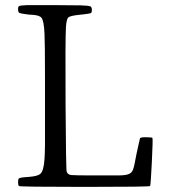

<svg xmlns="http://www.w3.org/2000/svg" viewBox="-20 -731 665 752"><path d="M311.5 1Q565.4 1 567.9 -2.4Q570.3 -5.9 574.7 -95.7Q579.1 -185.5 577.1 -190.4Q576.2 -193.4 554.7 -193.4Q532.2 -194.3 528.3 -189.5L522.5 -164.1Q517.6 -141.6 514.6 -127.9Q512.7 -119.1 509.8 -103.5Q503.9 -69.3 498 -60.5Q491.2 -48.8 471.7 -45.9Q457 -43 406.2 -43.9Q382.8 -43.9 369.1 -43.9Q361.3 -43.9 347.7 -43.9Q272.5 -43.9 259.3 -45.4Q246.1 -46.9 242.2 -56.6L241.2 -58.6Q238.3 -66.4 236.8 -322.8Q235.4 -579.1 238.3 -625Q240.2 -656.2 248 -663.1Q255.9 -669.9 297.9 -673.8Q301.8 -673.8 307.6 -674.8Q332 -677.7 335.9 -679.7Q339.8 -681.6 339.8 -691.4Q339.8 -694.3 339.8 -695.3Q338.9 -703.1 334 -706.1Q326.2 -709 296.9 -710Q276.4 -710 197.3 -710.9Q188.5 -710.9 171.9 -710.9Q104.5 -710.9 85.9 -710.9Q60.5 -710 54.7 -707Q50.8 -705.1 50.8 -698.2Q50.8 -696.3 50.8 -695.3Q50.8 -682.6 56.2 -680.2Q61.5 -677.7 92.8 -673.8Q98.6 -672.9 108.4 -672.9Q135.7 -670.9 142.6 -661.1Q152.3 -648.4 154.3 -598.6Q156.2 -562.5 156.2 -429.7Q156.2 -382.8 156.2 -356.4Q156.2 -322.3 156.2 -265.6Q157.2 -141.6 154.3 -108.4Q151.4 -61.5 137.7 -49.8Q127.9 -41 92.8 -38.1Q75.2 -37.1 65.4 -35.6Q55.7 -34.2 53.2 -31.2Q50.8 -28.3 50.8 -17.1Q50.8 -5.9 54.2 -2.4Q57.6 1 311.5 1Z"/></svg>

Font: Bpmf GenWan Min R
Style: R
Weight: 400
Foundry: But Ko
Version: Version 1.320